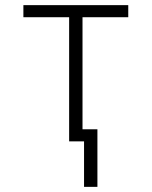

<svg xmlns="http://www.w3.org/2000/svg" viewBox="-20 -550 590 747"><path d="M307 177V0H249V-483H71V-530H479V-483H301V-47H359V177Z"/></svg>

Font: Lode Dark Term
Style: Regular
Weight: 400
Monospace: yes
Designer: Belleve Invis
Foundry: Belleve Invis
Version: Version 29.2.0